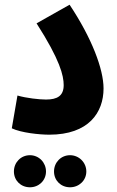

<svg xmlns="http://www.w3.org/2000/svg" viewBox="-20 -565 494 814"><path d="M30 -21C70 -2 147 6 189 6C356 6 419 -88 419 -190C419 -272 369 -404 275 -545L135 -466C235 -310 250 -244 250 -204C250 -158 222 -143 175 -143C146 -143 92 -149 54 -160ZM277 229C315 229 346 200 346 162C346 124 315 93 277 93C238 93 209 124 209 162C209 200 238 229 277 229ZM107 229C145 229 175 200 175 162C175 124 145 93 107 93C68 93 39 124 39 162C39 200 68 229 107 229Z"/></svg>

Font: Noto Sans Arabic UI XCn XBd
Style: Regular
Weight: 800
Width: 2
Designer: Monotype Design Team, Nadine Chahine and Nizar Qandah
Foundry: Monotype Imaging Inc.
Version: Version 2.010